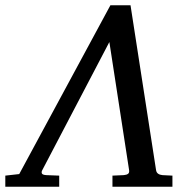

<svg xmlns="http://www.w3.org/2000/svg" viewBox="-65 -707 728 727"><path d="M360.8 0V-42L403.8 -43.9Q415 -44.9 420.2 -49.1Q425.3 -53.2 423.8 -63L349.1 -547.9L95.2 -63Q91.3 -56.2 93.5 -50.5Q95.7 -44.9 109.9 -43.9L159.2 -42V0H-44.9V-42L7.8 -47.9L353 -687H429.2L525.9 -63Q527.3 -53.7 533.7 -49.3Q540 -44.9 549.8 -43.9L587.9 -42V0Z"/></svg>

Font: Charis SIL Afr
Style: Italic
Weight: 400
Italic angle: -11°
Foundry: SIL International
Version: Version 5.000